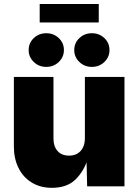

<svg xmlns="http://www.w3.org/2000/svg" viewBox="-20 -924 686 952"><path d="M237.3 7.3Q180.2 7.3 137.5 -18.8Q94.7 -44.9 71.8 -91.3Q48.8 -137.7 48.8 -197.3V-542.5H245.1V-238.8Q245.1 -198.2 265.4 -175.3Q285.6 -152.3 322.8 -152.3Q346.7 -152.3 364.3 -162.8Q381.8 -173.3 391.4 -192.9Q400.9 -212.4 400.9 -239.7V-542.5H597.2V0H412.1L408.7 -140.1H416.5Q397.5 -77.1 355.2 -34.9Q313 7.3 237.3 7.3ZM435.5 -592.3Q398.9 -592.3 373.5 -616.7Q348.1 -641.1 348.1 -675.8Q348.1 -710.9 373.5 -735.1Q398.9 -759.3 435.5 -759.3Q472.2 -759.3 497.6 -735.1Q522.9 -710.9 522.9 -675.8Q522.9 -641.1 497.6 -616.7Q472.2 -592.3 435.5 -592.3ZM209.5 -592.3Q172.9 -592.3 147.5 -616.7Q122.1 -641.1 122.1 -675.8Q122.1 -710.9 147.5 -735.1Q172.9 -759.3 209.5 -759.3Q246.1 -759.3 271.5 -735.1Q296.9 -710.9 296.9 -675.8Q296.9 -641.1 271.5 -616.7Q246.1 -592.3 209.5 -592.3ZM469.7 -904.3V-812.5H176.8V-904.3Z"/></svg>

Font: Inter 16pt Black
Style: Regular
Weight: 900
Version: Version 4.001;git-66647c0bb